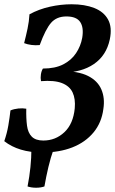

<svg xmlns="http://www.w3.org/2000/svg" viewBox="-31 -705 539 899"><path d="M167 9Q111 9 66.5 -4.5Q22 -18 -11 -44Q2 -82 8 -117.5Q14 -153 18 -188Q35 -195 55 -197Q75 -199 92 -196Q91 -150 95.5 -116.5Q100 -83 118 -65Q136 -47 172 -47Q229 -47 270.5 -86Q312 -125 319 -198Q323 -242 309 -272Q295 -302 259 -316Q223 -330 161 -325Q158 -340 160.5 -356.5Q163 -373 170 -384Q227 -384 265 -403.5Q303 -423 325 -456Q347 -489 354 -528Q362 -576 344.5 -602Q327 -628 280 -628Q234 -628 208 -598Q182 -568 155 -494Q136 -492 116.5 -494.5Q97 -497 82 -503Q91 -538 98 -571Q105 -604 107 -638Q151 -662 202.5 -673.5Q254 -685 304 -685Q366 -685 410.5 -667.5Q455 -650 475 -613.5Q495 -577 483 -520Q467 -445 408.5 -405Q350 -365 259 -365L260 -372Q336 -372 381 -349.5Q426 -327 443.5 -286.5Q461 -246 453 -195Q445 -131 407 -85Q369 -39 308 -15Q247 9 167 9ZM98 168Q107 122 111.5 77.5Q116 33 116 -6H220Q206 33 195.5 77.5Q185 122 177 168Q160 174 138 174Q116 174 98 168Z"/></svg>

Font: Vollkorn SemiBold
Style: Italic
Weight: 600
Italic angle: -11°
Designer: Friedrich Althausen
Foundry: Friedrich Althausen
Version: Version 5.000